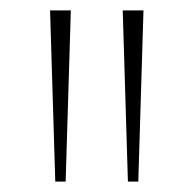

<svg xmlns="http://www.w3.org/2000/svg" viewBox="-20 -828 373 370"><path d="M86.5 -478 76.5 -808H116.5L106.5 -478ZM226.5 -478 216.5 -808H256.5L246.5 -478Z"/></svg>

Font: Encode Sans Th
Style: Regular
Weight: 100
Designer: Multiple Designers
Foundry: Impallari Type
Version: Version 3.002; ttfautohint (v1.8.3) -l 8 -r 50 -G 200 -x 14 